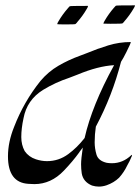

<svg xmlns="http://www.w3.org/2000/svg" viewBox="-20 -688 525 718"><path d="M155.8 -85.4Q199.7 -85.4 235.4 -111.8Q268.1 -135.7 296.4 -171.9Q323.7 -293 406.2 -443.4L406.7 -444.3Q346.7 -440.9 270.5 -409.2Q254.9 -402.8 238.8 -397Q187 -379.9 140.6 -351.6Q80.6 -314 67.9 -245.6Q59.6 -207.5 59.6 -175.3Q59.6 -146.5 72.3 -123Q87.4 -101.1 114.3 -92.3Q135.3 -85.4 155.8 -85.4ZM349.6 9.8Q336.9 9.8 324.2 5.9Q291 -7.8 285.6 -40Q283.2 -56.6 283.2 -73.7Q283.2 -93.3 289.6 -136.2L277.8 -120.6Q277.3 -119.1 276.4 -118.2Q252 -84.5 218.8 -49.8Q170.9 0.5 108.4 0.5L86.4 -0.5Q9.8 -4.9 9.8 -103.5Q9.8 -156.7 32.7 -213.4Q68.8 -307.1 131.3 -385.3Q161.1 -420.4 198.5 -442.1Q235.8 -463.9 278.8 -479.5L304.7 -489.3Q344.2 -505.9 385 -518.3Q425.8 -530.8 469.2 -530.8Q469.2 -526.4 452.6 -493.2Q440.4 -468.8 432.6 -457Q399.9 -329.6 338.4 -214.4Q334 -185.1 334 -155.8Q334 -133.3 340.8 -109.9Q347.7 -86.4 379.4 -79.1Q389.2 -77.6 398.4 -77.6Q439.5 -77.6 471.2 -107.9Q472.2 -108.9 472.7 -108.9Q473.6 -108.9 473.6 -108.4Q473.6 -103.5 471.7 -101.6Q465.3 -85.4 456.1 -69.8Q443.8 -43.9 425.3 -23.4Q406.2 -4.9 378.4 4.9Q363.8 9.8 349.6 9.8ZM226.6 -596.7Q193.8 -596.7 193.8 -597.7Q193.8 -598.6 195.6 -602.8Q197.3 -606.9 198.7 -608.4Q213.4 -633.8 233.9 -657.2Q233.9 -657.7 234.9 -658.4Q235.8 -659.2 237.3 -661.1Q238.8 -663.1 240.7 -664.6Q242.7 -666 308.6 -666Q309.1 -666 309.1 -665Q309.1 -664.1 307.4 -659.9Q305.7 -655.8 304.2 -654.3Q289.6 -628.9 269 -605.5Q269 -605 268.1 -604Q267.1 -603 265.6 -601.3Q264.2 -599.6 262.2 -598.1Q260.3 -596.7 226.6 -596.7ZM393.6 -599.1Q366.7 -599.1 366.7 -599.6Q366.7 -601.1 368.2 -604.5L371.6 -610.8Q386.2 -636.2 406.7 -659.7L407.7 -660.6Q408.7 -661.6 410.2 -663.6Q411.6 -665.5 413.6 -666.7Q415.5 -668 484.4 -668Q484.9 -668 484.9 -667.5Q484.9 -666.5 483.2 -662.4Q481.4 -658.2 480 -656.7Q465.3 -631.3 444.8 -607.9Q444.8 -607.4 443.8 -606.4Q442.9 -605.5 441.4 -603.8Q439.9 -602.1 438 -600.6Q436 -599.1 393.6 -599.1Z"/></svg>

Font: Terrible Cursive
Style: Regular
Weight: 400
Designer: GGBotNet
Foundry: GGBotNet
Version: 1.00